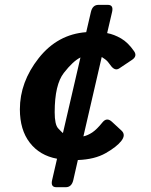

<svg xmlns="http://www.w3.org/2000/svg" viewBox="-20 -655 626 797"><path d="M62.5 -201.2Q62.5 -314.5 140.6 -413.6Q218.8 -512.7 337.9 -521.5L357.4 -605.5Q364.3 -634.8 388.7 -634.8H427.7Q452.1 -634.8 445.3 -605.5L424.8 -517.6Q453.6 -512.2 482.7 -495.4Q511.7 -478.5 536.6 -442.4Q550.8 -421.9 528.3 -406.7L475.1 -371.1Q456.1 -358.4 437.5 -385.7Q427.2 -400.9 416.7 -408.7Q406.2 -416.5 402.3 -418.5L326.2 -88.9Q344.2 -92.8 363 -105.2Q381.8 -117.7 405.3 -147Q423.3 -169.4 444.8 -149.4L484.4 -112.8Q503.4 -95.2 483.4 -69.8Q464.4 -45.4 418.7 -19.3Q373 6.8 303.2 9.3L284.2 92.8Q277.3 122.1 252.9 122.1H213.9Q189.5 122.1 196.3 92.8L216.8 3.9Q145 -9.3 103.8 -62.5Q62.5 -115.7 62.5 -201.2ZM207 -189Q207 -137.7 221.4 -122.3Q235.8 -106.9 241.2 -102.5L314 -416.5Q283.2 -401.4 245.1 -352.5Q207 -303.7 207 -189Z"/></svg>

Font: Istok
Style: Bold Italic
Weight: 700
Italic angle: -13°
Designer: Andrey V. Panov
Foundry: Andrey V. Panov
Version: Version 1.0.3